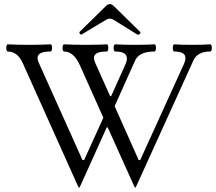

<svg xmlns="http://www.w3.org/2000/svg" viewBox="-20 -877 1031 916"><path d="M345.7 -2.9 88.9 -575.2Q64 -631.3 16.6 -631.3Q13.7 -631.3 11.7 -636.2Q9.8 -641.1 9.8 -647.9Q9.8 -654.8 11.7 -660.2Q13.7 -665.5 16.6 -665.5Q58.6 -663.1 119.1 -663.1Q179.2 -663.1 221.7 -665.5Q224.6 -665.5 226.6 -660.6Q228.5 -655.8 228.5 -648.9Q228.5 -642.1 226.6 -636.7Q224.6 -631.3 221.7 -631.3Q189.9 -631.3 174.6 -623.8Q159.2 -616.2 159.2 -600.6Q159.2 -590.3 166 -575.2L373.5 -113.3H381.3L473.1 -315.4L360.8 -566.4Q331.5 -631.3 285.2 -631.3Q282.2 -631.3 280.3 -636.2Q278.3 -641.1 278.3 -647.9Q278.3 -654.8 280.3 -660.2Q282.2 -665.5 285.2 -665.5Q328.1 -663.1 387.7 -663.1Q446.8 -663.1 490.2 -665.5Q493.2 -665.5 494.9 -660.6Q496.6 -655.8 496.6 -648.9Q496.6 -641.6 494.9 -636.5Q493.2 -631.3 490.2 -631.3Q459 -631.3 443.6 -623.8Q428.2 -616.2 428.2 -600.6Q428.2 -590.3 435.1 -575.2L505.4 -418.5H510.3L578.6 -570.3Q585.4 -585.4 585.4 -598.1Q585.4 -631.3 529.3 -631.3Q525.9 -631.3 523.9 -636.5Q522 -641.6 522 -648.4Q522 -655.8 523.9 -660.6Q525.9 -665.5 529.3 -665.5Q568.4 -663.1 623.5 -663.1Q678.2 -663.1 717.3 -665.5Q720.2 -665.5 722.2 -660.6Q724.1 -655.8 724.1 -648.9Q724.1 -642.1 722.2 -636.7Q720.2 -631.3 717.3 -631.3Q644.5 -631.3 625 -588.9L526.9 -370.6L641.6 -113.3H648.9L856.9 -570.3Q864.7 -587.4 864.7 -600.1Q864.7 -631.3 811 -631.3Q808.1 -631.3 806.2 -636.2Q804.2 -641.1 804.2 -647.9Q804.2 -654.8 806.2 -660.2Q808.1 -665.5 811 -665.5Q847.2 -663.1 897.5 -663.1Q947.3 -663.1 983.4 -665.5Q986.8 -665.5 988.8 -660.6Q990.7 -655.8 990.7 -648.9Q990.7 -641.6 988.8 -636.5Q986.8 -631.3 983.4 -631.3Q922.4 -631.3 902.8 -588.9L636.7 -2.9Q632.3 6.8 629.4 12.7Q626.5 18.6 625.5 18.6Q624 18.6 621.1 12.7Q618.2 6.8 613.8 -2.9L493.7 -269.5H489.3L369.1 -2.9Q364.7 6.8 361.8 12.7Q358.9 18.6 357.4 18.6Q356 18.6 353 12.7Q350.1 6.8 345.7 -2.9ZM367.2 -711.9Q365.2 -711.9 361.8 -715.3Q358.9 -718.3 358.9 -721.7Q358.9 -724.1 360.4 -725.6L483.9 -846.7Q494.1 -857.4 503.9 -857.4Q514.2 -857.4 524.4 -846.7L647.9 -725.6Q650.4 -723.1 650.4 -721.2Q650.4 -718.8 646 -714.4Q642.6 -711.4 639.2 -711.4Q636.7 -711.4 633.3 -713.4L520 -783.7Q512.2 -788.1 503.9 -788.1Q496.1 -788.1 487.8 -783.7L371.1 -713.4Q370.1 -712.9 369.4 -712.4Q368.7 -711.9 367.2 -711.9Z"/></svg>

Font: JuniusX Light
Style: Regular
Weight: 300
Designer: Peter S. Baker
Foundry: Briery Creek Software
Version: Version 1.008